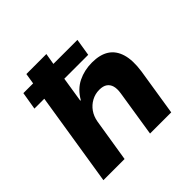

<svg xmlns="http://www.w3.org/2000/svg" viewBox="-176 -875 1045 1045"><g transform="rotate(-45 346.5 -352.5)"><path d="M51 0 137 -541H61L78 -643H153L163 -705H317L306 -640H491L475 -541H291L268 -395H272Q303 -449 352 -473Q401 -497 460 -497Q521 -497 559 -472.5Q597 -448 612 -398Q627 -348 616 -272L573 0H410L452 -267Q457 -299 451 -320Q445 -341 428.5 -352.5Q412 -364 383 -364Q351 -364 323.5 -349Q296 -334 278 -308.5Q260 -283 254 -249L214 0Z"/></g></svg>

Font: Nunito Sans 7pt ExtraBold
Style: Italic
Weight: 800
Italic angle: -9°
Designer: Vernon Adams
Foundry: Vernon Adams
Version: Version 3.101;gftools[0.9.27]